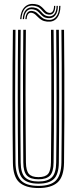

<svg xmlns="http://www.w3.org/2000/svg" viewBox="-20 -952 392 979"><path d="M176.2 6.8Q110.8 6.8 78.6 -22Q46.5 -50.8 45.8 -122.8Q45 -193 44.4 -275.4Q43.8 -357.8 43.8 -446.5Q43.8 -535.2 44.2 -625.1Q44.8 -715 45.8 -800H59Q58.2 -722.8 57.8 -634.8Q57.2 -546.8 57.2 -456.1Q57.2 -365.5 57.8 -280.4Q58.2 -195.2 59 -124Q59.8 -60.8 86.4 -32.5Q113 -4.2 176.2 -4.2Q239.5 -4.2 265.9 -32.5Q292.2 -60.8 293.2 -124Q294 -193.8 294.5 -276Q295 -358.2 295 -447.1Q295 -536 294.6 -625.8Q294.2 -715.5 293.2 -800H306.5Q307.5 -697.2 308 -581.4Q308.5 -465.5 308.1 -348Q307.8 -230.5 306.5 -122.8Q305.5 -50 273.2 -21.6Q241 6.8 176.2 6.8ZM176.2 -15.5Q123.5 -15.5 98.1 -39Q72.8 -62.5 72.2 -123Q71.5 -200.8 71 -284Q70.5 -367.2 70.5 -453.5Q70.5 -539.8 71 -626.9Q71.5 -714 72.2 -800H85.5Q84.8 -720 84.2 -633Q83.8 -546 83.8 -457.6Q83.8 -369.2 84.2 -284.4Q84.8 -199.5 85.5 -123.2Q86 -69.5 107.5 -48Q129 -26.5 176.2 -26.5Q223 -26.5 244.5 -47.9Q266 -69.2 266.5 -123.2Q267.5 -199 268 -282.2Q268.5 -365.5 268.5 -452.8Q268.5 -540 268 -627.8Q267.5 -715.5 266.5 -800H280Q280.8 -719 281.2 -632Q281.8 -545 281.8 -457Q281.8 -369 281.2 -284.2Q280.8 -199.5 280 -123Q279.2 -63 254.4 -39.2Q229.5 -15.5 176.2 -15.5ZM176.2 -37.8Q135.8 -37.8 117.5 -56.6Q99.2 -75.5 98.8 -123.8Q97.8 -216.8 97.4 -330.6Q97 -444.5 97.2 -565.4Q97.5 -686.2 98.8 -800H112Q111.2 -718.5 110.8 -637.2Q110.2 -556 110.2 -472.9Q110.2 -389.8 110.8 -303Q111.2 -216.2 112.2 -123.8Q112.8 -82.2 127 -65.5Q141.2 -48.8 176.2 -48.8Q211.2 -48.8 225.2 -65.5Q239.2 -82.2 239.8 -123.8Q241.5 -253 241.9 -364.8Q242.2 -476.5 241.8 -582.5Q241.2 -688.5 240 -800H253.2Q254.2 -723.2 254.8 -635.5Q255.2 -547.8 255.2 -457.5Q255.2 -367.2 254.8 -281.6Q254.2 -196 253.2 -123.8Q252.8 -74.8 234.4 -56.2Q216 -37.8 176.2 -37.8ZM82.8 -854.5Q85.5 -895.8 105.8 -915.9Q126 -936 158 -931.2Q174.5 -929 184.4 -922.4Q194.2 -915.8 201 -908Q207.8 -900.2 214.1 -894.1Q220.5 -888 230 -886.5Q241.8 -884.5 248.5 -893.5Q255.2 -902.5 255.5 -922.2H261.8Q262 -899.8 253.6 -887.6Q245.2 -875.5 227.5 -877.5Q216 -878.8 208.6 -884.9Q201.2 -891 194.9 -898.6Q188.5 -906.2 179.6 -913Q170.8 -919.8 155.5 -922.2Q127.5 -927.5 109.4 -909.8Q91.2 -892 89.2 -854.5ZM96 -854.5Q98 -887.5 113.1 -902.5Q128.2 -917.5 152 -913.8Q166.8 -911.5 175.5 -905Q184.2 -898.5 190.9 -890.6Q197.5 -882.8 205.2 -876.8Q213 -870.8 225.2 -869Q245.8 -866.2 257.1 -880.5Q268.5 -894.8 268.5 -922.2H275Q275.2 -890 261.6 -873.4Q248 -856.8 223.8 -859.5Q209.8 -861 201.1 -867.1Q192.5 -873.2 185.6 -881Q178.8 -888.8 170.6 -895.4Q162.5 -902 149.8 -904.2Q128.2 -908.5 116.1 -894.8Q104 -881 102.5 -854.5ZM109.2 -854.5Q111 -877.2 120.2 -888Q129.5 -898.8 146.5 -895.8Q158.5 -893.8 166.5 -887.4Q174.5 -881 181.9 -873.2Q189.2 -865.5 198.5 -859.2Q207.8 -853 222.2 -851Q250 -847.5 266 -866.8Q282 -886 281.8 -922.2H288.2Q288 -881.2 270.4 -859.9Q252.8 -838.5 220.2 -841.8Q203.8 -843.5 193 -849.8Q182.2 -856 174.8 -863.8Q167.2 -871.5 160.1 -877.9Q153 -884.2 143.8 -886.5Q131.2 -889.5 124 -880.9Q116.8 -872.2 115.8 -854.5Z"/></svg>

Font: Big Shoulders Inline Display Thin
Style: Regular
Weight: 400
Version: Version 2.002